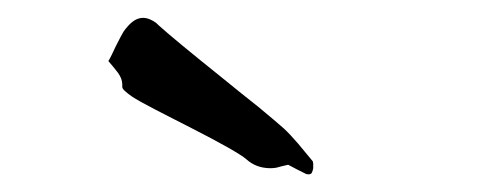

<svg xmlns="http://www.w3.org/2000/svg" viewBox="-20 -716 540 217"><path d="M331.5 -536.1 333.5 -533.7 334 -531.2V-525.9Q333.5 -522.9 332.5 -521Q332 -519.5 329.6 -519H328.1Q326.7 -519 325.7 -519.5L315.9 -524.4L305.7 -529.8L299.3 -528.3L292 -526.4Q288.6 -525.9 285.6 -525.9Q269.5 -525.9 258.3 -536.1Q248 -544.9 195.3 -571.8L175.3 -582Q163.6 -587.9 156.2 -591.8Q136.2 -602.1 128.4 -607.4L125 -609.9L121.6 -612.8Q118.2 -615.7 118.2 -617.7V-620.6Q118.2 -627 113.3 -633.8L107.9 -640.6L102.5 -647Q104 -649.4 106.4 -654.3L110.8 -663.6Q117.2 -676.3 119.6 -680.2L122.1 -683.6L125.5 -687.5Q133.3 -695.8 141.6 -695.8Q148.9 -695.8 156.7 -689.9L159.2 -687.5Q175.8 -672.4 231.9 -627.4L252.4 -610.8Q264.2 -601.6 272 -595.2Q292 -578.6 300.8 -570.8Q307.6 -564.5 316.9 -553.7Z"/></svg>

Font: Kurland
Style: Regular
Weight: 400
Designer: GGBot
Version: 0.22